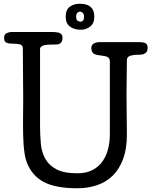

<svg xmlns="http://www.w3.org/2000/svg" viewBox="-20 -992 824 1026"><path d="M484 -904Q484 -868 462.5 -850.5Q441 -833 411 -833Q377 -833 354 -850Q331 -867 331 -902Q331 -940 353 -956Q375 -972 406 -972Q484 -972 484 -904ZM407 -930Q402 -930 394.5 -924.5Q387 -919 387 -902Q387 -885 395.5 -880.5Q404 -876 411 -876Q417 -876 423 -881.5Q429 -887 429 -903Q429 -917 422 -923.5Q415 -930 407 -930ZM194 -323Q194 -273 198 -226.5Q202 -180 221.5 -144.5Q241 -109 281 -87.5Q321 -66 394 -66Q442 -66 475.5 -84Q509 -102 529 -131.5Q549 -161 558 -197.5Q567 -234 567 -272V-663Q567 -680 556 -686.5Q545 -693 515 -696Q486 -699 477 -708.5Q468 -718 468 -736Q468 -751 480.5 -759Q493 -767 515 -767H718Q750 -767 759.5 -760Q769 -753 769 -736Q769 -716 756.5 -708Q744 -700 732 -700Q697 -700 677.5 -694.5Q658 -689 658 -670Q658 -622 657 -580.5Q656 -539 656 -492Q656 -437 657 -382Q658 -327 658 -272Q658 -198 638.5 -144Q619 -90 584 -55Q549 -20 500.5 -3Q452 14 393 14Q276 14 213 -20Q150 -54 123 -125Q116 -143 112 -167.5Q108 -192 106 -220Q104 -248 103.5 -277.5Q103 -307 103 -334Q103 -366 103.5 -399.5Q104 -433 104 -467Q104 -534 103 -600Q102 -666 102 -734Q102 -751 85.5 -755Q69 -759 39 -759Q26 -759 14 -764Q2 -769 2 -790Q2 -809 16 -815Q30 -821 39 -821H258Q290 -821 302 -814Q314 -807 314 -790Q314 -773 305.5 -763.5Q297 -754 277 -754Q261 -754 246 -753.5Q231 -753 219.5 -751Q208 -749 201 -743.5Q194 -738 194 -729Z"/></svg>

Font: Life Savers ExtraBold
Style: Regular
Weight: 800
Designer: Pablo Impallari, Rodrigo Fuenzalida, Brenda Gallo
Foundry: Pablo Impallari, Rodrigo Fuenzalida, Brenda Gallo
Version: Version 3.001; ttfautohint (v0.95) -l 8 -r 50 -G 200 -x 14 -